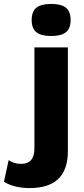

<svg xmlns="http://www.w3.org/2000/svg" viewBox="-114 -741 425 976"><path d="M47 -639Q47 -682 70.5 -701.5Q94 -721 146 -721Q198 -721 221.5 -701.5Q245 -682 245 -639Q245 -597 221.5 -577.5Q198 -558 146 -558Q94 -558 70.5 -577.5Q47 -597 47 -639ZM231 -500V28Q231 215 37 215Q-42 215 -94 183L-70 73Q-44 92 -6 92Q61 92 61 13V-500Z"/></svg>

Font: Elaine Sans
Style: Bold
Weight: 700
Designer: Wei Huang
Foundry: Wei Huang
Version: Version 2.001;December 24, 2019;FontCreator 12.0.0.2547 64-b